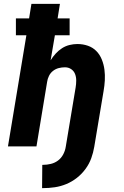

<svg xmlns="http://www.w3.org/2000/svg" viewBox="-20 -755 640 990"><path d="M202 215H197L198 95H202Q222 95 242.5 90Q263 85 279.5 72.5Q296 60 306 41Q316 22 319 2L370 -304Q373 -322 373 -340Q373 -358 367 -373.5Q361 -389 347 -398.5Q333 -408 315 -408Q299 -408 283 -404Q267 -400 253.5 -389.5Q240 -379 232.5 -363.5Q225 -348 223 -333L168 0H21L116 -573H62V-660H130L142 -735H289L277 -660H339V-573H263L241 -444Q252 -462 267 -478.5Q282 -495 300 -506.5Q318 -518 338.5 -523Q359 -528 379 -528Q408 -528 433.5 -519Q459 -510 477 -491.5Q495 -473 505 -448Q515 -423 518.5 -396Q522 -369 520.5 -341Q519 -313 514 -285L466 2Q461 32 450.5 61Q440 90 421 116Q402 142 376.5 162Q351 182 322 194Q293 206 262.5 210.5Q232 215 202 215Z"/></svg>

Font: Iosevka Heavy Extended
Style: Italic
Weight: 900
Width: 7
Italic angle: -9°
Monospace: yes
Designer: Belleve Invis
Foundry: Belleve Invis
Version: Version 32.5.0; ttfautohint (v1.8.4)